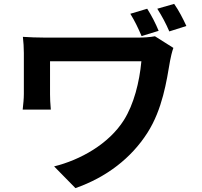

<svg xmlns="http://www.w3.org/2000/svg" viewBox="-20 -886 1040 990"><path d="M941 -752C924 -789 902 -832 878 -866L791 -841C815 -803 835 -766 853 -724L941 -752ZM798 -727C783 -764 762 -805 739 -841L652 -815C676 -776 693 -740 710 -700L798 -727ZM740 -201C818 -323 839 -468 857 -573C859 -586 868 -624 874 -639L779 -699C752 -694 720 -692 686 -692H218C172 -692 129 -694 98 -696C101 -669 103 -640 103 -613V-402C103 -375 100 -351 97 -321H242C239 -351 238 -383 238 -399V-570H709C699 -462 670 -348 619 -267C541 -143 393 -61 259 -28L369 84C529 28 657 -71 740 -201Z"/></svg>

Font: Glow Sans SC Normal
Style: Bold
Weight: 700
Designer: Ryoko NISHIZUKA (kana, bopomofo & ideographs); Paul D. Hunt (Latin, Greek & Cyrillic); Sandoll Communications, Soo-young
Version: Version 0.93